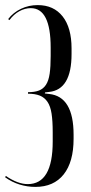

<svg xmlns="http://www.w3.org/2000/svg" viewBox="-39 -727 357 754"><path d="M100 7Q68 7 37.5 -2.5Q7 -12 -19 -31L-16 -36Q31 -4 70 -4Q168 -4 168 -171V-208Q168 -252 163.5 -281Q159 -310 147.5 -327Q136 -344 117.5 -351.5Q99 -359 71 -359V-365Q97 -365 114 -371.5Q131 -378 141.5 -394Q152 -410 156 -437.5Q160 -465 160 -507V-540Q160 -695 82 -695Q59 -695 37 -683Q15 -671 -2 -648L-7 -652Q13 -678 43.5 -692.5Q74 -707 109 -707Q172 -707 207 -662.5Q242 -618 242 -537V-515Q242 -375 154 -366L138 -364L137 -360L154 -358Q250 -348 250 -198V-182Q250 -91 211 -42Q172 7 100 7Z"/></svg>

Font: Moniqa SemBd Narrow Display
Style: Regular
Weight: 600
Width: 4
Designer: Rajesh Rajput
Foundry: Rajesh Rajput
Version: Version 1.000